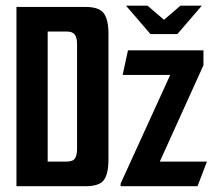

<svg xmlns="http://www.w3.org/2000/svg" viewBox="-20 -644 747 664"><path d="M415.8 -624.3H490.3L547.2 -575.5L604 -624.3H677.9L593.3 -526.1H500.4ZM36.9 -620H276.1Q323.1 -620 339.1 -597.8Q355.1 -575.6 355.1 -528.6V-92.4Q355.1 -43.7 339.6 -21.8Q324.1 0 275.4 0H36.9ZM208.1 -85.1Q232 -85.1 239.2 -96Q246.5 -106.9 246.5 -129.1V-491.9Q246.5 -513.7 238.6 -524.3Q230.6 -534.9 211.9 -534.9H144.9V-85.1ZM397.1 -9 568.7 -384.9H404.1L422.6 -470H683.6V-418.3L532.6 -85.1H695.6L663.1 0H397.1Z"/></svg>

Font: Smooch Sans Thin
Style: Regular
Weight: 100
Designer: Robert E. Leuschke
Foundry: Robert E. Leuschke
Version: Version 1.010